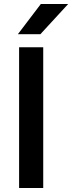

<svg xmlns="http://www.w3.org/2000/svg" viewBox="-20 -935 359 955"><path d="M75 -700H195V0H75ZM183 -915H319L181 -765H69Z"/></svg>

Font: PT Root UI Bold
Style: Regular
Weight: 700
Designer: Vitaly Kuzmin
Foundry: ParaType Ltd.
Version: Version 2.000G